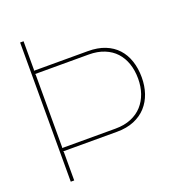

<svg xmlns="http://www.w3.org/2000/svg" viewBox="-143 -930 981 1050"><g transform="rotate(-20 347.5 -405.0)"><path d="M650 -404Q650 -354 635.5 -311.5Q621 -269 592.5 -237.5Q564 -206 521 -188Q478 -170 421 -170H107L110 -166V0H90V-810H110V-642L107 -639H422Q479 -639 521.5 -622Q564 -605 592.5 -574Q621 -543 635.5 -499.5Q650 -456 650 -404ZM629 -404Q629 -452 615.5 -491.5Q602 -531 576 -559.5Q550 -588 510.5 -604Q471 -620 420 -620H107L110 -617V-192L108 -189H419Q471 -189 510.5 -205.5Q550 -222 576 -251Q602 -280 615.5 -319Q629 -358 629 -404Z"/></g></svg>

Font: TypoPRO Sinkin Sans
Style: 100 Thin
Weight: 100
Designer: Keith Bates
Foundry: K-Type
Version: Sinkin Sans (version 1.0)  by Keith Bates   •   © 2014   www